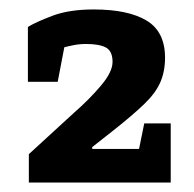

<svg xmlns="http://www.w3.org/2000/svg" viewBox="-20 -742 411 406"><path d="M41 -356V-416L137 -504Q169 -532 193.5 -561Q218 -590 218 -611Q218 -634 204 -641.5Q190 -649 162 -649Q148 -649 135.5 -646.5Q123 -644 116 -642L102 -569H39V-685Q55 -695 90.5 -708.5Q126 -722 178 -722Q251 -722 290 -698.5Q329 -675 329 -620Q329 -591 319 -568Q309 -545 284.5 -521.5Q260 -498 217 -464L175 -431V-427H274L285 -481H341V-356Z"/></svg>

Font: Faustina
Style: Bold
Weight: 700
Designer: Alfonso Garcia
Foundry: http://www.omnibus-type.com
Version: Version 1.200